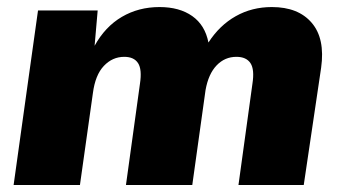

<svg xmlns="http://www.w3.org/2000/svg" viewBox="-20 -530 978 550"><path d="M758.8 -509.8Q834.5 -509.8 873 -464.6Q911.6 -419.4 899.9 -335.9L850.1 0H663.1L703.1 -290Q709.5 -331.1 697.5 -349.1Q685.5 -367.2 657.2 -367.2Q624 -367.2 600.6 -342.8Q577.1 -318.4 568.8 -272L530.8 0H340.8L380.9 -290Q387.2 -331.1 375.5 -349.1Q363.8 -367.2 335.9 -367.2Q302.2 -367.2 277.6 -341.3Q252.9 -315.4 246.1 -263.2L209 0H19L62 -308.1L88.9 -500H259.8L251 -398.9Q281.2 -453.6 329.1 -481.7Q377 -509.8 437 -509.8Q494.1 -509.8 530.8 -483.9Q567.4 -458 577.1 -408.2Q608.9 -457.5 655.3 -483.6Q701.7 -509.8 758.8 -509.8Z"/></svg>

Font: Human Sans Black
Style: Italic
Weight: 800
Italic angle: -8°
Designer: Tim Radville
Foundry: Continuum
Version: Version 1.000;FEAKit 1.0